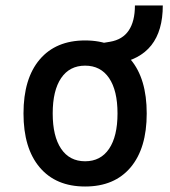

<svg xmlns="http://www.w3.org/2000/svg" viewBox="-20 -676 626 706"><path d="M293 9.8Q185.5 9.8 126 -60.5Q66.4 -130.9 66.4 -258.8Q66.4 -387.2 126 -457.3Q185.5 -527.3 293 -527.3Q400.9 -527.3 460.2 -457.3Q519.5 -387.2 519.5 -258.8Q519.5 -130.9 460.2 -60.5Q400.9 9.8 293 9.8ZM293 -83Q350.1 -83 381.1 -128.9Q412.1 -174.8 412.1 -258.8Q412.1 -343.3 381.1 -388.9Q350.1 -434.6 293 -434.6Q235.8 -434.6 204.8 -388.9Q173.8 -343.3 173.8 -258.8Q173.8 -174.8 204.8 -128.9Q235.8 -83 293 -83ZM379.9 -437 355.5 -517.6 384.8 -522.5Q430.7 -530.3 453.4 -564Q476.1 -597.7 476.1 -655.8H578.6Q578.6 -563 536.4 -509.5Q494.1 -456.1 409.2 -441.9Z"/></svg>

Font: Cascadia Code
Style: Regular
Weight: 400
Monospace: yes
Designer: Aaron Bell
Foundry: Saja Typeworks
Version: Version 2106.017